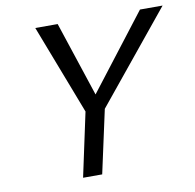

<svg xmlns="http://www.w3.org/2000/svg" viewBox="-75 -735 824 811"><g transform="rotate(-10 337.0 -329.0)"><path d="M336 -244 298 -296 577 -658H674ZM217 0 280 -294H363L299 0ZM286 -247 128 -658H224L344 -295Z"/></g></svg>

Font: Ysabeau Infant Medium
Style: Italic
Weight: 500
Italic angle: -12°
Designer: Christian Thalmann (Catharsis Fonts)
Version: Version 2.001;gftools[0.9.30]; featfreeze: ss01,ss02,lnum